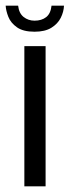

<svg xmlns="http://www.w3.org/2000/svg" viewBox="-37 -658 246 678"><path d="M49 0V-495H124V0ZM85 -546Q45 -546 23 -561.5Q1 -577 -7.5 -598.5Q-16 -620 -17 -638H27Q30 -611 46.5 -598Q63 -585 85 -585Q110 -585 126 -597.5Q142 -610 145 -638H189Q188 -616 177.5 -595Q167 -574 144.5 -560Q122 -546 85 -546Z"/></svg>

Font: Alumni Sans Medium
Style: Regular
Weight: 500
Designer: Robert E. Leuschke
Foundry: Robert E. Leuschke
Version: Version 1.018